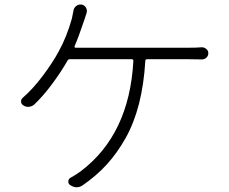

<svg xmlns="http://www.w3.org/2000/svg" viewBox="-20 -793 995 833"><path d="M303.7 -592.8Q302.7 -589.8 304.2 -587.9Q305.7 -585.9 307.6 -585.9H796.9Q835 -585.9 855.5 -587.9Q866.2 -587.9 875 -580.6Q883.8 -573.2 883.8 -562.5Q883.8 -550.8 875.5 -543Q867.2 -535.2 855.5 -535.2Q834 -536.1 796.9 -536.1H618.2Q610.4 -536.1 610.4 -528.3Q604.5 -426.8 583 -342.8Q561.5 -258.8 524.9 -193.8Q488.3 -128.9 443.4 -79.6Q398.4 -30.3 338.9 10.7Q326.2 19.5 312.5 19.5Q298.8 19.5 284.2 9.8Q275.4 3.9 276.4 -6.8Q277.3 -17.6 287.1 -22.5Q308.6 -34.2 330.1 -49.8Q541 -209 558.6 -528.3Q558.6 -536.1 551.8 -536.1H283.2Q275.4 -536.1 272.5 -529.3Q244.1 -479.5 205.1 -427.2Q166 -375 128.9 -339.8Q119.1 -331.1 106 -329.6Q92.8 -328.1 81.1 -335.9Q71.3 -341.8 71.3 -353.5Q71.3 -362.3 79.1 -369.1Q123 -407.2 166.5 -465.3Q210 -523.4 235.4 -571.3Q269.5 -632.8 292 -712.9Q295.9 -730.5 298.8 -747.1Q300.8 -759.8 311.5 -767.6Q319.3 -773.4 328.1 -773.4Q331.1 -773.4 334 -773.4Q346.7 -770.5 353 -759.8Q359.4 -749 355.5 -736.3Q348.6 -716.8 344.7 -703.1Q320.3 -630.9 303.7 -592.8Z"/></svg>

Font: Gen Jyuu Gothic P Light
Style: Regular
Weight: 200
Designer: [Source Han Sans]
Ryoko NISHIZUKA  (kana & ideographs); Paul D. Hunt (Latin, Greek & Cyrillic); Wenlong ZHANG  (bopomofo
Version: Version 1.002.20150607